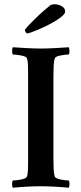

<svg xmlns="http://www.w3.org/2000/svg" viewBox="-20 -878 382 902"><path d="M172 -650Q203 -650 238.5 -652Q274 -654 303 -656Q306 -651 306.5 -639Q307 -627 303 -622Q298 -622 288 -621Q278 -620 267.5 -618Q257 -616 248.5 -613Q240 -610 238 -605Q233 -591 232 -569.5Q231 -548 231 -520V-133Q231 -104 232 -82.5Q233 -61 238 -47Q240 -43 248.5 -39.5Q257 -36 267.5 -34Q278 -32 288 -31Q298 -30 303 -30Q307 -25 306.5 -13Q306 -1 303 4Q274 1 238 -1Q202 -3 171 -3Q141 -3 105.5 -1Q70 1 40 4Q37 -1 37 -13Q37 -25 40 -30Q45 -30 55 -31Q65 -32 76 -34Q87 -36 95.5 -39.5Q104 -43 106 -47Q111 -61 111.5 -82.5Q112 -104 112 -133V-520Q112 -548 111.5 -569.5Q111 -591 106 -605Q104 -610 95.5 -613Q87 -616 76 -618Q65 -620 55 -621Q45 -622 40 -622Q37 -627 37 -639Q37 -651 40 -656Q70 -654 106 -652Q142 -650 172 -650ZM97 -737Q97 -740 110 -754Q123 -768 141.5 -786.5Q160 -805 181 -823.5Q202 -842 217 -854Q225 -858 235 -858Q254 -858 270 -849Q286 -840 286 -824Q286 -815 274 -804Q262 -793 243.5 -781.5Q225 -770 203 -759Q181 -748 161 -739.5Q141 -731 126.5 -726Q112 -721 108 -721Q104 -721 100.5 -727Q97 -733 97 -737Z"/></svg>

Font: Vermiglione SemiBold
Style: Regular
Weight: 600
Version: Version 1.000